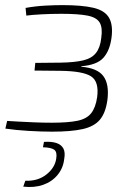

<svg xmlns="http://www.w3.org/2000/svg" viewBox="-20 -508 527 751"><path d="M224 -488Q301 -488 345.5 -477.5Q390 -467 406.5 -438.5Q423 -410 416 -359Q409 -309 384 -281.5Q359 -254 299 -249L297 -247Q361 -242 384.5 -210Q408 -178 400 -116Q393 -66 370.5 -39.5Q348 -13 303 -3Q258 7 184 7Q142 7 91.5 4Q41 1 1 -5L8 -35Q23 -34 50.5 -32.5Q78 -31 113 -29.5Q148 -28 182 -28Q246 -28 282.5 -35.5Q319 -43 336.5 -65Q354 -87 360 -128Q368 -189 336 -209.5Q304 -230 216 -231L115 -232L118 -262L218 -263Q273 -264 306 -272Q339 -280 355.5 -301Q372 -322 376 -359Q382 -399 370 -419.5Q358 -440 322 -447Q286 -454 220 -454Q182 -454 143.5 -452Q105 -450 83 -447L80 -477Q119 -484 157 -486Q195 -488 224 -488ZM152 47Q182 45 201 51.5Q220 58 228 73Q236 88 231 115Q227 150 205 176.5Q183 203 148.5 215Q114 227 71 222L79 199Q128 201 161.5 174.5Q195 148 200 112Q204 87 192.5 78Q181 69 148 68Z"/></svg>

Font: Exo 2 ExtraLight
Style: Italic
Weight: 250
Italic angle: -8°
Designer: Natanael Gama
Foundry: Natanael Gama
Version: Version 2.010